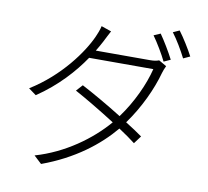

<svg xmlns="http://www.w3.org/2000/svg" viewBox="-90 -897 1135 1049"><g transform="rotate(10 478.0 -372.0)"><path d="M391 -609C403.1 -628.9 414.1 -648.1 422.9 -665.1C431.1 -682.2 443.9 -706 454.9 -726.9L399.1 -746.1C395.2 -726.2 383.2 -697.1 377.1 -683.9C337 -594.1 230.8 -443.9 67.8 -343L110.1 -312.1C223 -388.1 305.8 -480.8 361.9 -563.9H718C697.1 -478 647 -368.3 581 -279.1C501.1 -329.2 411.2 -380.3 354 -410.2L322.1 -375C379.3 -344.1 469.1 -290.8 550.1 -239C460.9 -134.9 322.8 -33.7 160.9 13.1L203.8 52.9C381.7 -12.1 507.8 -111.2 592 -212C628.9 -187.9 660.9 -165.1 683.9 -147L715.9 -190C691.8 -207 660.2 -229 622.2 -252.1C692.1 -348 743.3 -460.2 768.1 -551.1C771 -561.1 778.1 -581 784.1 -592L741.1 -616.8C729 -611.9 714.1 -609 691.1 -609ZM687.1 -746.1C713.1 -710.2 747.9 -652 766 -614L802.9 -631C782 -671.9 748.2 -728 724.1 -762.1ZM788 -780.9C815 -745.7 846.9 -691.8 867.9 -649.9L904.8 -666.9C885.7 -703.8 849.1 -762.8 823.2 -796.9Z"/></g></svg>

Font: Karasuma Gothic
Style: Light
Weight: 300
Designer: Rasmus Andersson / Ryoko Nishizuka
Foundry: rsms
Version: Version 1.00